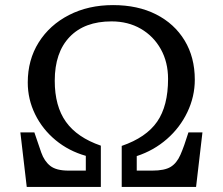

<svg xmlns="http://www.w3.org/2000/svg" viewBox="-20 -734 875 754"><path d="M85 0 60 -214H115Q130 -169 142 -135Q154 -101 177.5 -82.5Q201 -64 249 -64H317V-122Q250 -141 198.5 -183.5Q147 -226 118 -285Q89 -344 89 -410Q89 -499 132 -567.5Q175 -636 251 -675Q327 -714 424 -714Q521 -714 593 -677.5Q665 -641 705 -575Q745 -509 745 -421Q745 -355 716 -294Q687 -233 635.5 -188Q584 -143 517 -121V-64H578Q626 -64 650 -78.5Q674 -93 688.5 -126Q703 -159 720 -214H775L750 0H458V-161Q554 -194 597 -256Q640 -318 640 -424Q640 -490 611.5 -541Q583 -592 533 -621Q483 -650 418 -650Q312 -650 253.5 -589Q195 -528 195 -417Q195 -317 239 -255.5Q283 -194 376 -162V0Z"/></svg>

Font: Text Regular
Style: Regular
Weight: 400
Designer: Latin by Veronika Burian and Jose Scaglione. Greek by Irene Vlachou. Cyrillic by Vera Evstafieva.
Foundry: TypeTogether
Version: Version 3.002